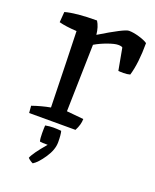

<svg xmlns="http://www.w3.org/2000/svg" viewBox="-138 -600 725 896"><g transform="rotate(20 224.5 -152.5)"><path d="M208 27Q213 45 213 82Q213 119 185.5 160Q158 201 135 215Q121 209 109 197Q118 172 171 110Q143 110 132 108Q128 95 128 67.5Q128 40 129 29Q151 25 168.5 25Q186 25 208 27ZM210 -401Q204 -179 202 -68L286 -60Q286 -32 269 0H39L36 -35Q82 -51 126 -59Q120 -313 116 -435Q61 -438 28 -447L32 -499Q85 -514 189 -514Q205 -489 209 -450Q324 -520 346 -520Q368 -520 397 -511.5Q426 -503 440 -493Q440 -393 421 -330Q407 -326 388.5 -326Q370 -326 363 -327L343 -436Q338 -441 321 -441Q304 -441 270.5 -429Q237 -417 210 -401Z"/></g></svg>

Font: Inika
Style: Regular
Weight: 400
Designer: Constanza Artigas Preller
Foundry: Constanza Artigas Preller
Version: Version 1.001